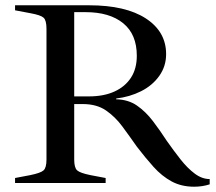

<svg xmlns="http://www.w3.org/2000/svg" viewBox="-20 -693 819 727"><path d="M715 14Q667 14 630 -6Q593 -26 561.5 -61Q530 -96 498 -138Q470 -178 443 -214.5Q416 -251 381 -275Q346 -299 293 -299H261V-89Q261 -58 272 -48Q283 -38 322 -30L380 -19V0H37V-19L95 -30Q134 -38 145 -48Q156 -58 156 -89V-584Q156 -616 145 -626Q134 -636 95 -643L37 -654V-673H317Q456 -673 532.5 -623Q609 -573 609 -488Q609 -442 583 -405.5Q557 -369 514 -347.5Q471 -326 420 -320V-317Q466 -316 499 -293Q532 -270 559 -234.5Q586 -199 612 -159Q638 -122 664 -89Q690 -56 717.5 -35.5Q745 -15 774 -15V5Q746 14 715 14ZM261 -328H317Q373 -328 413.5 -346.5Q454 -365 476 -399Q498 -433 498 -482Q498 -563 446.5 -605Q395 -647 304 -647H261Z"/></svg>

Font: Ibarra Real Nova Medium
Style: Regular
Weight: 500
Designer: Jose Maria Ribagorda & Octavio Pardo
Foundry: Jose Maria Ribagorda
Version: Version 2.000